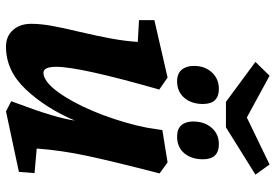

<svg xmlns="http://www.w3.org/2000/svg" viewBox="-156 -728 898 625"><g transform="rotate(90 292.5 -415.0)"><path d="M57 -68Q57 -98 63.5 -134.5Q70 -171 83 -225Q97 -285 105 -328.5Q113 -372 116 -415L45 -419V-469L232 -512L271 -485Q197 -226 197 -150Q197 -108 216 -108Q251 -108 295 -179Q327 -230 354 -302Q381 -374 395 -444L403 -495L508 -512L544 -486Q505 -335 487 -251Q469 -167 463 -86L543 -79L539 -28L342 14L309 -3L317 -25Q363 -147 372 -210Q332 -116 271 -51Q210 14 132 14Q97 14 77 -9Q57 -32 57 -68ZM194 -598Q194 -633 215 -656Q236 -679 269 -679Q318 -679 318 -627Q318 -590 298 -566.5Q278 -543 244 -543Q219 -543 206.5 -558Q194 -573 194 -598ZM375 -595Q375 -632 395.5 -655.5Q416 -679 449 -679Q498 -679 498 -627Q498 -590 478.5 -566.5Q459 -543 424 -543Q399 -543 387 -557Q375 -571 375 -595ZM181 -798 226 -844 362 -770 515 -844 548 -798 394 -702H311Z"/></g></svg>

Font: Andada Pro ExtraBold
Style: Italic
Weight: 800
Italic angle: -6.99998°
Designer: Carolina Giovagnoli
Foundry: Huerta Tipografica
Version: Version 3.005; ttfautohint (v1.8.4)